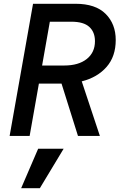

<svg xmlns="http://www.w3.org/2000/svg" viewBox="-20 -720 640 1017"><path d="M31 0 155 -700H380Q486 -700 539.5 -646.5Q593 -593 593 -508Q593 -421 544.5 -365.5Q496 -310 413 -289L509 0H393L306 -277H186L137 0ZM203 -373H320Q396 -373 439.5 -407.5Q483 -442 483 -502Q483 -550 453 -577.5Q423 -605 358 -605H244ZM92 277 182 68H317L191 277Z"/></svg>

Font: DM Mono Medium
Style: Italic
Weight: 500
Italic angle: -10°
Designer: Colophon Foundry
Foundry: Colophon Foundry
Version: Version 1.000; ttfautohint (v1.8.2.53-6de2)